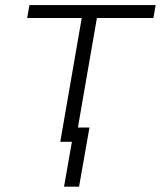

<svg xmlns="http://www.w3.org/2000/svg" viewBox="-20 -548 627 742"><path d="M572.8 -478.5H354.5L271.5 0H212.9L295.9 -478.5H85L93.8 -528.3H581.5ZM285.6 173.3H227.5L267.6 -55.2H325.7Z"/></svg>

Font: Roboto Mono Light
Style: Italic
Weight: 300
Designer: Google
Version: Version 2.000985; 2015; ttfautohint (v1.3)